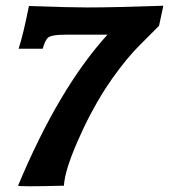

<svg xmlns="http://www.w3.org/2000/svg" viewBox="-20 -647 624 670"><path d="M550 -627 535 -557Q450 -472 448 -469Q397 -413 348 -338Q293 -252 249 -150Q206 -51 203 1Q46 5 43 1Q185 -339 355 -526H210Q156 -526 146 -514Q137 -505 129 -477H45Q61 -526 81 -626Q221 -621 286 -621Q378 -621 550 -627Z"/></svg>

Font: GFS Neohellenic Rg
Style: Bold Italic
Weight: 700
Italic angle: -12°
Designer: Designed by Takis Katsoulidis and George D. Matthiopoulos.
Foundry: Designed by Takis Katsoulidis and George D. Matthiopoulos.
Version: Version 1.0